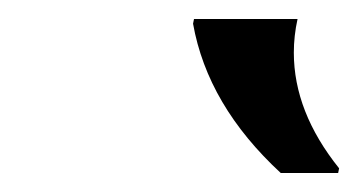

<svg xmlns="http://www.w3.org/2000/svg" viewBox="-20 -767 375 201"><path d="M183.1 -747.1H291.5Q287.6 -729.5 287.6 -711.9Q287.6 -649.9 335 -590.8L334 -585.9H273.9Q197.3 -656.7 182.1 -742.2Z"/></svg>

Font: Classica
Style: Book Oblique
Weight: 400
Italic angle: -12°
Designer: Wojciech Kalinowski "wmk69" (wmk69@o2.pl)
Foundry: Wojciech Kalinowski "wmk69" (wmk69@o2.pl)
Version: Version 2.1.1; 2021-05-14